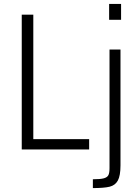

<svg xmlns="http://www.w3.org/2000/svg" viewBox="-20 -763 715 980"><path d="M91 -688H150V-53H435V0H91ZM537 -743H598V-662H537ZM539 95V-510H595V81Q595 134 581.5 158.5Q568 183 539.5 190Q511 197 454 197V152Q493 152 510.5 147Q528 142 533.5 130.5Q539 119 539 95Z"/></svg>

Font: Saira SemiCondensed Light
Style: Regular
Weight: 300
Width: 4
Designer: Hector Gatti with collaboration of the Omnibus-Type team
Foundry: Omnibus-Type
Version: Version 0.072; ttfautohint (v1.8)